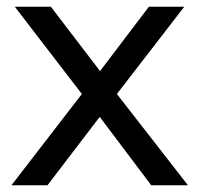

<svg xmlns="http://www.w3.org/2000/svg" viewBox="-20 -550 592 570"><path d="M429 0 276 -203 121 0H14L223 -271L24 -530H131L277 -339L422 -530H527L327 -271L538 0Z"/></svg>

Font: Idrija
Style: Regular
Weight: 500
Designer: Julieta Ulanovsky
Foundry: Julieta Ulanovsky
Version: Version 7.200